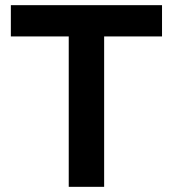

<svg xmlns="http://www.w3.org/2000/svg" viewBox="-20 -723 669 743"><path d="M246 0V-582H22V-703H607V-582H383V0Z"/></svg>

Font: Outfit Semi Bold
Style: Regular
Weight: 600
Designer: Rodrigo Fuenzalida
Foundry: fragTYPE
Version: Version 1.000